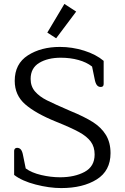

<svg xmlns="http://www.w3.org/2000/svg" viewBox="-20 -946 635 978"><path d="M221 -780 308 -926 368 -887 266 -751ZM52 -55V-178Q52 -184 56 -188.5Q60 -193 67 -193Q79 -193 86.5 -184Q94 -175 98 -152L111 -88Q141 -66 190 -54.5Q239 -43 286 -43Q360 -43 411 -70.5Q462 -98 462 -159Q462 -198 442.5 -224.5Q423 -251 383 -273Q343 -295 266 -326Q162 -368 108.5 -414.5Q55 -461 55 -534Q55 -621 122 -664Q189 -707 285 -707Q348 -707 408.5 -688Q469 -669 508 -636V-518Q508 -503 493 -503Q481 -503 473.5 -512.5Q466 -522 462 -544L449 -607Q421 -629 379.5 -640.5Q338 -652 290 -652Q223 -652 179.5 -625.5Q136 -599 136 -544Q136 -506 158.5 -480Q181 -454 219 -435Q257 -416 338 -381Q409 -352 452.5 -324.5Q496 -297 519.5 -258.5Q543 -220 543 -166Q543 -76 472.5 -32Q402 12 292 12Q231 12 161.5 -6Q92 -24 52 -55Z"/></svg>

Font: Maitree
Style: Regular
Weight: 400
Designer: CadsonDemak Team
Foundry: CadsonDemak
Version: Version 1.000